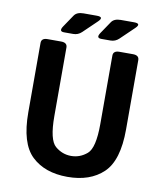

<svg xmlns="http://www.w3.org/2000/svg" viewBox="-95 -949 884 1041"><g transform="rotate(10 347.0 -428.0)"><path d="M193.8 -752Q162.6 -752 183.6 -783.2L228.5 -849.6Q243.2 -871.6 279.8 -871.6H352.5Q395 -871.6 365.2 -842.8L290 -770.5Q270.5 -752 244.1 -752ZM398.9 -752Q367.7 -752 388.7 -783.2L433.6 -849.6Q448.2 -871.6 484.9 -871.6H557.6Q600.1 -871.6 570.3 -842.8L495.1 -770.5Q475.6 -752 449.2 -752ZM78.1 -291.5V-673.3Q78.1 -700.2 112.3 -700.2H186.5Q220.7 -700.2 220.7 -673.3V-296.4Q220.7 -164.6 259.5 -131.6Q298.3 -98.6 347.2 -98.6Q396 -98.6 434.8 -131.6Q473.6 -164.6 473.6 -296.4V-673.3Q473.6 -700.2 507.8 -700.2H582Q616.2 -700.2 616.2 -673.3V-291.5Q616.2 -120.6 543.9 -52Q471.7 16.6 347.2 16.6Q222.7 16.6 150.4 -52Q78.1 -120.6 78.1 -291.5Z"/></g></svg>

Font: Istok
Style: Bold
Weight: 700
Designer: Andrey V. Panov
Foundry: Andrey V. Panov
Version: Version 1.0.1